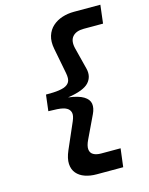

<svg xmlns="http://www.w3.org/2000/svg" viewBox="-139 -921 878 1134"><g transform="rotate(-15 300.0 -354.0)"><path d="M308 127Q268.5 127 237 116Q205.5 105 186.5 82.5Q167.5 60 165.5 26Q163.5 -8 183.5 -54L252.5 -212.5Q266.5 -245 261.5 -263.5Q256.5 -282 239.5 -291.5Q230.5 -297 217 -300.2Q203.5 -303.5 182.2 -305Q161 -306.5 128.5 -307L140.5 -405.5Q165 -405.5 184.5 -406.2Q204 -407 220.5 -409.5Q237 -412 251 -416.5Q275 -425 285 -443Q295 -461 287.5 -498.5L257.5 -653.5Q248.5 -699.5 259.2 -733.8Q270 -768 295 -790.5Q320 -813 354 -824Q388 -835 426 -835H588L574.5 -723H456.5Q409 -723 387.2 -697.5Q365.5 -672 377.5 -624L411 -492Q424 -441 391.8 -405.5Q359.5 -370 262 -355.5Q325 -347.5 355.5 -328.5Q386 -309.5 390 -282.5Q394 -255.5 378 -222L312 -83.5Q296 -50.5 298 -28.2Q300 -6 318 4.5Q336 15 365.5 15H484L470 127Z"/></g></svg>

Font: Spline Sans Mono SemiBold
Style: Italic
Weight: 600
Italic angle: -4°
Monospace: yes
Version: Version 1.004